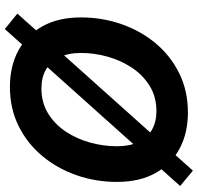

<svg xmlns="http://www.w3.org/2000/svg" viewBox="-32 -767 831 807"><g transform="rotate(90 383.5 -363.5)"><path d="M345.2 10.3Q258.3 10.3 192.6 -25.1Q127 -60.5 90.1 -127.2Q53.2 -193.8 53.2 -288.1Q53.2 -377 81.3 -458Q109.4 -539.1 161.9 -602.1Q214.4 -665 288.1 -701.4Q361.8 -737.8 453.1 -737.8Q539.6 -737.8 605.2 -702.6Q670.9 -667.5 707.8 -600.8Q744.6 -534.2 744.6 -439.5Q744.6 -350.1 716.3 -269.3Q688 -188.5 635.5 -125.5Q583 -62.5 509.5 -26.1Q436 10.3 345.2 10.3ZM351.6 -122.1Q411.1 -122.1 456.8 -150.1Q502.4 -178.2 533.2 -224.6Q564 -271 579.3 -327.1Q594.7 -383.3 594.7 -439Q594.7 -493.7 576.9 -530.5Q559.1 -567.4 525.9 -586.4Q492.7 -605.5 447.3 -605.5Q387.2 -605.5 341.6 -577.4Q295.9 -549.3 264.9 -502.9Q233.9 -456.5 218.3 -400.6Q202.6 -344.7 202.6 -288.6Q202.6 -234.4 220.9 -197.3Q239.3 -160.2 272.5 -141.1Q305.7 -122.1 351.6 -122.1ZM102.1 31.7 37.1 -21 697.3 -758.8 761.7 -705.1Z"/></g></svg>

Font: Inter 17pt
Style: Bold Italic
Weight: 700
Italic angle: -9.3988°
Version: Version 4.001;git-66647c0bb